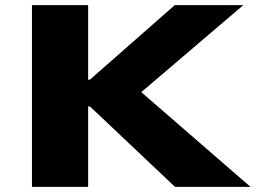

<svg xmlns="http://www.w3.org/2000/svg" viewBox="-20 -725 992 745"><path d="M104 0V-705H322V-416H329L658 -705H924L476 -323L494 -397L952 0H659L329 -312H322V0Z"/></svg>

Font: Nunito Sans 7pt Expanded Black
Style: Regular
Weight: 900
Width: 7
Designer: Vernon Adams
Foundry: Vernon Adams
Version: Version 3.101;gftools[0.9.27]